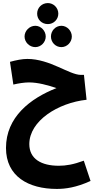

<svg xmlns="http://www.w3.org/2000/svg" viewBox="-20 -960 639 1251"><path d="M292 -803C329 -803 360 -833 360 -871C360 -909 329 -940 292 -940C252 -940 222 -909 222 -871C222 -833 252 -803 292 -803ZM210 -653C247 -653 278 -685 278 -722C278 -759 247 -792 210 -792C172 -792 140 -759 140 -722C140 -685 172 -653 210 -653ZM380 -653C417 -653 448 -685 448 -722C448 -759 417 -792 380 -792C341 -792 312 -759 312 -722C312 -685 341 -653 380 -653ZM570 219 526 87C458 112 410 120 363 120C250 120 171 76 171 -21C171 -173 359 -290 544 -310L527 -472H508C431 -472 306 -576 158 -576C124 -576 85 -568 45 -557L67 -409C100 -417 139 -423 169 -423C227 -423 292 -405 348 -386C177 -319 19 -197 19 4C19 189 165 271 350 271C406 271 476 262 570 219Z"/></svg>

Font: Noto Sans Arabic UI ExtraCondensed Extra
Style: Regular
Weight: 800
Width: 3
Designer: Nadine Chahine - Monotype Design Team
Foundry: Monotype Imaging Inc.
Version: Version 1.900